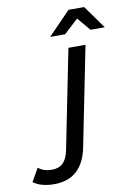

<svg xmlns="http://www.w3.org/2000/svg" viewBox="-277 -800 744 1063"><g transform="rotate(-10 94.5 -268.5)"><path d="M-60 200Q-96 200 -125.5 192Q-155 184 -177 168L-135 94Q-105 119 -59 119Q-19 119 4 96.5Q27 74 37 25L148 -530H244L133 25Q99 200 -60 200ZM59 -607 185 -737H273L366 -607H286L193 -717H262L143 -607Z"/></g></svg>

Font: MOST Montserrat Medium
Style: Italic
Weight: 500
Italic angle: -11.3°
Designer: Julieta Ulanovsky
Foundry: Julieta Ulanovsky
Version: Version 8.000;March 11, 2024;FontCreator 15.0.0.2926 64-bit